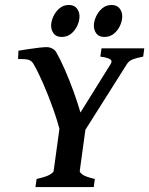

<svg xmlns="http://www.w3.org/2000/svg" viewBox="-20 -763 608 783"><path d="M568.4 -565.9 564 -532.2Q534.7 -526.4 520 -520.3Q505.4 -514.2 498 -502.4L316.9 -215.8H228Q216.3 -264.2 196.8 -319.1Q177.2 -374 155.8 -423.1Q134.3 -472.2 116.2 -502.9Q109.9 -513.7 98.9 -518.3Q87.9 -522.9 53.7 -522L55.2 -556.2Q71.8 -559.1 94.5 -562.5Q117.2 -565.9 138.2 -568.4Q159.2 -570.8 170.9 -570.8Q181.6 -570.8 192.9 -565.2Q204.1 -559.6 209.5 -549.8Q226.6 -520 244.9 -478Q263.2 -436 279.8 -390.4Q296.4 -344.7 308.1 -304.2L431.6 -502.4Q439 -514.2 429.7 -521Q420.4 -527.8 389.2 -532.2L394 -565.9ZM366.7 -33.2 362.3 0H124.5L129.4 -33.2Q168.5 -42 183.1 -50.8Q197.8 -59.6 198.7 -65.4L229 -286.1H335.4L305.2 -65.4Q304.7 -60.1 316.7 -51Q328.6 -42 366.7 -33.2ZM478.5 -696.8Q478.5 -678.2 469.7 -658.7Q460.9 -639.2 444.6 -625.7Q428.2 -612.3 405.8 -612.3Q383.3 -612.3 373 -626.2Q362.8 -640.1 362.8 -658.2Q362.8 -675.8 371.6 -695.3Q380.4 -714.8 396.5 -728.8Q412.6 -742.7 434.6 -742.7Q457 -742.7 467.8 -728.5Q478.5 -714.4 478.5 -696.8ZM304.2 -696.8Q304.2 -678.2 295.4 -658.7Q286.6 -639.2 270.3 -625.7Q253.9 -612.3 231.4 -612.3Q209.5 -612.3 199 -626.2Q188.5 -640.1 188.5 -658.2Q188.5 -675.8 197.3 -695.3Q206.1 -714.8 222.2 -728.8Q238.3 -742.7 260.7 -742.7Q282.7 -742.7 293.5 -728.5Q304.2 -714.4 304.2 -696.8Z"/></svg>

Font: Dai Banna SIL SemiBold
Style: Italic
Weight: 600
Italic angle: -11°
Designer: Victor Gaultney
Foundry: SIL International
Version: Version 4.000